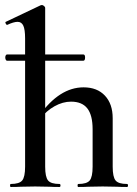

<svg xmlns="http://www.w3.org/2000/svg" viewBox="-20 -745 545 765"><path d="M1 -516Q1 -521 3 -524.5Q5 -528 8 -528H312Q319 -528 319 -516Q319 -503 312 -503H8Q5 -503 3 -507Q1 -511 1 -516ZM23 -12Q57 -12 68.5 -26Q80 -40 80 -81V-592Q80 -627 73 -642.5Q66 -658 50 -658Q35 -658 9 -646H8Q5 -646 2.5 -651.5Q0 -657 3 -658L142 -724L147 -725Q151 -725 155.5 -721Q160 -717 160 -714V-81Q160 -40 171.5 -26Q183 -12 217 -12Q221 -12 221 -6Q221 0 217 0Q192 0 177 -1L120 -2L63 -1Q48 0 23 0Q20 0 20 -6Q20 -12 23 -12ZM292 -12Q326 -12 337.5 -26Q349 -40 349 -81V-230Q349 -286 328 -313Q307 -340 263 -340Q230 -340 197 -321.5Q164 -303 142 -273L137 -285Q217 -397 313 -397Q367 -397 398 -364Q429 -331 429 -274V-81Q429 -40 440.5 -26Q452 -12 486 -12Q490 -12 490 -6Q490 0 486 0Q461 0 446 -1L389 -2L332 -1Q317 0 292 0Q289 0 289 -6Q289 -12 292 -12Z"/></svg>

Font: Cormorant Garamond SemiBold
Style: Regular
Weight: 600
Designer: Christian Thalmann (Catharsis Fonts)
Foundry: Catharsis Fonts
Version: Version 4.000